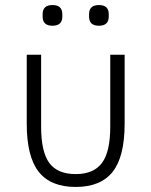

<svg xmlns="http://www.w3.org/2000/svg" viewBox="-20 -729 600 761"><path d="M143 -512V-227Q143 -127 175.5 -83Q208 -39 280 -39Q351 -39 384 -83Q417 -127 417 -227V-512H474V-239Q474 -108 426.5 -48Q379 12 280 12Q181 12 133.5 -48Q86 -108 86 -239V-512ZM149 -663V-673Q149 -709 188 -709Q227 -709 227 -673V-663Q227 -627 188 -627Q149 -627 149 -663ZM333 -663V-673Q333 -709 372 -709Q411 -709 411 -673V-663Q411 -627 372 -627Q333 -627 333 -663Z"/></svg>

Font: IBM Plex Sans Light
Style: Regular
Weight: 300
Designer: Mike Abbink, Paul van der Laan, Pieter van Rosmalen
Foundry: Bold Monday
Version: Version 3.0